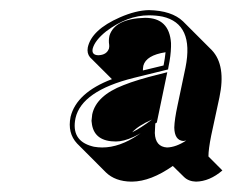

<svg xmlns="http://www.w3.org/2000/svg" viewBox="-20 -657 456 376"><path d="M363.8 -301.3Q349.1 -301.8 340.3 -310.5L318.4 -332Q275.4 -301.8 238.8 -301.3Q237.3 -301.3 236.8 -301.3Q205.6 -301.8 187.5 -319.3L130.9 -376Q111.8 -396.5 118.2 -428.2Q129.9 -475.6 199.2 -502L156.2 -544.9Q149.9 -552.7 151.9 -564Q159.2 -598.6 214.8 -623Q246.1 -636.7 271.5 -637.2Q316.4 -636.2 338.4 -615.2L395 -558.6Q422.9 -528.8 409.7 -466.3L393.6 -391.6Q388.2 -364.7 388.2 -350.6L415.5 -323.2Q390.6 -301.8 363.8 -301.3ZM238.8 -397.9Q254.9 -405.8 277.8 -422.9Q251 -411.1 238.8 -397.9ZM304.2 -554.7Q266.1 -548.8 260.7 -528.3Q259.8 -522.5 259.8 -519L300.3 -528.8Q303.2 -543.5 304.2 -554.7ZM307.1 -368.2Q324.7 -368.7 344.7 -381.8Q341.3 -381.3 338.9 -380.9Q321.8 -382.3 321.3 -407.2Q321.8 -423.3 327.6 -450.2L343.3 -524.9Q360.4 -610.4 298.3 -624.5Q285.6 -627 271.5 -627Q229.5 -627 188 -595.7Q166 -578.1 161.6 -562Q158.7 -549.3 172.4 -548.8Q189 -549.3 193.4 -562Q194.3 -566.4 193.8 -569.3Q192.4 -577.6 194.3 -586.9Q204.6 -620.6 264.2 -622.1Q311.5 -622.1 314.9 -572.8Q314.9 -568.8 314.9 -565.4Q314.5 -547.9 310.1 -526.9L309.1 -521L241.7 -504.4Q140.1 -479 127.9 -425.8Q118.7 -381.8 160.2 -370.6Q162.6 -370.1 164.1 -369.6Q172.4 -368.2 180.2 -368.2Q214.4 -368.2 251 -393.1Q258.8 -398.4 267.6 -405.3L284.2 -417.5L283.2 -396.5Q284.2 -369.6 307.1 -368.2ZM292.5 -511.7 307.6 -515.6 287.1 -417 283.7 -415Q236.8 -379.9 207 -379.9Q166 -379.9 160.2 -412.6Q159.7 -417 159.2 -420.4Q159.7 -426.8 160.6 -433.1Q168.5 -469.7 221.7 -490.2Q248.5 -501 292.5 -511.7Z"/></svg>

Font: Linux Biolinum Shadow O
Style: Italic
Weight: 400
Italic angle: -12°
Designer: Philipp H. Poll
Foundry: Philipp H. Poll
Version: Version 0.6.2